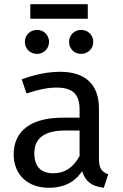

<svg xmlns="http://www.w3.org/2000/svg" viewBox="-20 -880 584 912"><path d="M397 -860H124V-791H397ZM156 -738C123 -738 98 -713 98 -681C98 -649 123 -624 156 -624C188 -624 213 -649 213 -681C213 -713 188 -738 156 -738ZM365 -738C333 -738 308 -713 308 -681C308 -649 333 -624 365 -624C398 -624 423 -649 423 -681C423 -713 398 -738 365 -738ZM450 -364C450 -476 389 -539 265 -539C209 -539 148 -527 83 -503L106 -436C162 -455 209 -464 248 -464C323 -464 358 -435 358 -360V-321H277C129 -321 45 -259 45 -147C45 -52 109 12 213 12C282 12 335 -14 370 -67C386 -16 418 5 473 12L494 -52C465 -63 450 -80 450 -123ZM234 -57C174 -57 143 -89 143 -152C143 -224 192 -260 289 -260H358V-139C328 -84 287 -57 234 -57Z"/></svg>

Font: Fira Sans
Style: Regular
Weight: 400
Designer: Carrois Corporate & Edenspiekermann AG
Foundry: Carrois Corporate GbR & Edenspiekermann AG
Version: Version 4.203